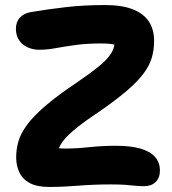

<svg xmlns="http://www.w3.org/2000/svg" viewBox="-20 -730 679 760"><path d="M175 10Q126 10 97.5 -5.5Q69 -21 56.5 -48Q44 -75 44 -107Q44 -139 53 -170.5Q62 -202 87.5 -236.5Q113 -271 161.5 -312.5Q210 -354 288 -406Q339 -441 368.5 -465Q398 -489 412 -507.5Q426 -526 430.5 -542Q435 -558 434 -576L463 -537Q454 -544 445.5 -548.5Q437 -553 422.5 -555.5Q408 -558 380 -558Q324 -558 280 -552Q236 -546 201 -539.5Q166 -533 136 -533Q111 -533 89.5 -542.5Q68 -552 55.5 -571Q43 -590 43 -616Q43 -643 58.5 -660Q74 -677 101 -682Q173 -694 243 -702Q313 -710 396 -710Q463 -710 506 -693Q549 -676 569.5 -644.5Q590 -613 590 -568Q590 -532 580.5 -500.5Q571 -469 547.5 -438Q524 -407 484 -372.5Q444 -338 384 -296Q324 -256 288.5 -228Q253 -200 235.5 -179Q218 -158 211.5 -139Q205 -120 204 -95L159 -161Q175 -151 192.5 -146.5Q210 -142 240 -142Q282 -142 333.5 -147.5Q385 -153 439 -153Q497 -153 535.5 -142Q574 -131 593.5 -109Q613 -87 613 -55Q613 -26 596 -9.5Q579 7 551 7Q530 7 513 5Q496 3 474 1.5Q452 0 419 0Q351 0 290 5Q229 10 175 10Z"/></svg>

Font: Shantell Sans Light
Style: Bold
Weight: 700
Version: Version 1.011;[c5ecc13dd]